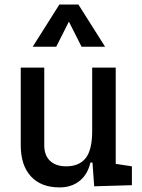

<svg xmlns="http://www.w3.org/2000/svg" viewBox="-20 -815 626 845"><path d="M242.2 9.8Q160.6 9.8 116 -38.8Q71.3 -87.4 71.3 -175.8V-517.6H174.8V-175.8Q174.8 -131.3 200.2 -107.2Q225.6 -83 271.5 -83Q328.1 -83 356.9 -118.9Q385.7 -154.8 385.7 -239.3L412.1 -99.6H377.9Q365.7 -46.9 330.1 -18.6Q294.4 9.8 242.2 9.8ZM394.5 4.9 385.7 -119.1V-210H489.3V-93.8L560.5 -83V0ZM385.7 -146.5V-517.6H489.3V-175.8ZM124 -609.4 241.2 -794.9H325.2L442.4 -609.4H338.9L278.3 -729.5H288.1L227.5 -609.4Z"/></svg>

Font: Cascadia Code PL
Style: Regular
Weight: 400
Monospace: yes
Designer: Aaron Bell
Foundry: Saja Typeworks
Version: Version 2102.003